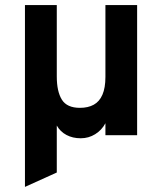

<svg xmlns="http://www.w3.org/2000/svg" viewBox="-20 -531 637 754"><path d="M78 203V-511H203V-231Q203 -171.5 223 -139.5Q243 -107.5 294 -107.5Q326 -107.5 348.2 -119.8Q370.5 -132 382.2 -159Q394 -186 394 -229V-511H518.5V0H394V-47Q379.5 -20 353.8 -4Q328 12 297 12Q265.5 12 241 -1Q216.5 -14 203 -38V146.5Z"/></svg>

Font: Undotted
Style: Bold
Weight: 700
Designer: Delve Withrington, Dave Bailey, Thomas Jockin
Foundry: Delve Fonts LLC
Version: Version 4.000